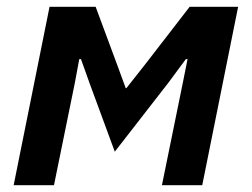

<svg xmlns="http://www.w3.org/2000/svg" viewBox="-20 -542 737 562"><path d="M20 0 125 -522H260L322 -355L348 -284H350L406 -355L535 -522H677L572 0H454L515 -299L529 -369H524L473 -300L316 -98L242 -299L217 -369H212L199 -299L138 0Z"/></svg>

Font: IBM Plex Sans SemiBold
Style: Italic
Weight: 600
Italic angle: -11.31°
Designer: Mike Abbink, Paul van der Laan, Pieter van Rosmalen
Foundry: Bold Monday
Version: Version 3.201